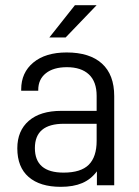

<svg xmlns="http://www.w3.org/2000/svg" viewBox="-20 -717 537 743"><path d="M422 -345V0H355V-54Q332 -23 298 -8.5Q264 6 215 6Q135 6 91 -32Q47 -70 47 -143Q47 -211 91.5 -249.5Q136 -288 217 -288H354V-346Q354 -401 324 -429Q294 -457 239 -457Q187 -457 157.5 -433.5Q128 -410 128 -369V-366H62V-371Q62 -436 109 -475Q156 -514 238 -514Q327 -514 374.5 -471Q422 -428 422 -345ZM354 -172V-238H227Q115 -238 115 -144Q115 -49 226 -49Q293 -49 323.5 -79.5Q354 -110 354 -172ZM270 -697H354L234 -572H171Z"/></svg>

Font: D-DIN
Style: Regular
Weight: 400
Designer: Charles Nix
Foundry: Datto Inc.
Version: Version 1.00